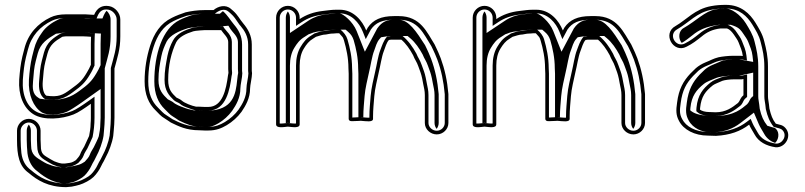

<svg xmlns="http://www.w3.org/2000/svg" viewBox="-20 -535 3313 790"><path d="M352.8 -26.4V-26.1C352.8 -7.5 349.7 7.8 346.6 24.5C344.3 29.5 328.5 64.4 326.5 68.1C321.6 77.1 313.8 87.5 309.7 100.2C307.1 107.3 299.9 115.2 292.3 123.9L283.6 129.2C272.5 135.6 264.6 135.3 246 138H235.3C228.6 137.1 217.3 134.5 214.6 132.8L203.3 128.6C200.1 127.2 194.3 124 188.1 120.3C161.1 103.2 148 101.7 148 64.5V64.2C147.3 57 147 49.1 147 40.5V2.5C147 -23.3 124.7 -46 98.5 -46C72.3 -46 50 -23.4 50 2.5V40.5C50 105 59.2 149.1 97.9 176.4C133.5 206.8 178.9 235 252.2 235H252.6L275.2 232.9C299.8 227.9 314.8 224.7 337.9 212C361.3 199.4 370.9 188.2 382.6 171.9C393.6 157.2 398.6 141 407 128.3L415.1 112C427.8 89.2 441.5 53.4 445.9 24.4L448 2.1C449.4 -14.3 451 -32 451 -50.9V-253.1C462.7 -298.4 475 -330.5 475 -385.2V-455.1C475 -481 453.7 -505.9 428.8 -509.9C400.1 -514.8 378.9 -502.1 367.3 -474H364.5C351.5 -474 334.6 -476.9 317.1 -476H251.1C226.2 -476 204.8 -471.8 187.4 -463.4C135.9 -438.8 95.3 -396 80.2 -334.2L72.2 -303.1C65 -273.3 61.5 -241.7 59 -207.5C55.1 -143.4 76.2 -91.8 116.3 -65.7C159.7 -37.6 235.8 -45.5 282.6 -64.1C301.1 -71.1 329.6 -90.6 353.9 -108V-50.4C353.9 -41.3 353.5 -33.4 352.8 -26.4ZM321.8 -385.5C331.3 -385.5 342.5 -384.3 354.6 -383.7C354.2 -376.4 353.9 -364.7 353.9 -355V-268.5C348.5 -256.8 345 -248.4 337.5 -236.7C318 -203.3 306.8 -193.9 271 -167.9C238 -143.3 221.3 -134.6 170.9 -141.2C159 -148.6 153.5 -173.7 156 -200.4C158.3 -230.1 160.2 -257.4 166.8 -282.1L175.2 -314.2C185.2 -350.8 205 -365.1 236.3 -383.6C241.7 -384.3 246.7 -385.5 251.1 -385.5ZM364.5 -459H377.3L381.1 -468.3C390.6 -491.1 404.3 -498.8 426.3 -495.1C443.7 -492.3 460 -473.3 460 -455.1V-385.2C460 -332.4 448.1 -301.9 436 -255V-50.9C436 -32.8 434.4 -15.5 433 0.8L431.1 22.6C426.7 49.9 413.9 83.3 401.9 105L394 120.8C384 136.2 379.8 150.6 370.4 163.1C359 179.1 352.4 187.1 330.7 198.8C309.4 210.6 296.2 213.3 273 218.1L251.9 220C181.3 219.7 141.6 194 107.1 164.6C85.5 149.3 72.1 126.4 68 94.7C66.4 75.7 65 60.4 65 40.5V2.5C65 -15 80.8 -31 98.5 -31C117.9 -31 132 -13.8 132 2.5V40.5C132 49 132.5 58.8 133 64.8C133.4 109.8 155.7 117.6 180.2 133C187.4 137.4 193 140.4 197.5 142.5L208 146.4C219.1 151.1 225 151.7 234.3 153H247.1C264.7 150.4 276 150.9 291.3 142.1L302 135.5C310.1 126.4 319.2 118.1 323.9 105.1C327.2 94.7 333.9 85.9 339.7 75.3C343.1 68.9 358.2 35.3 361 28.9C365.5 5 368.9 -21.4 368.9 -50.4V-137.1L345.2 -120.2C321.1 -103 292.7 -84 277.2 -78.1C236.5 -61.9 171.8 -55.3 133.5 -73.4C92.5 -92.6 70.1 -142.3 74 -206.5C76.4 -240 79.9 -271.3 86.8 -299.4L94.8 -330.6C108.6 -387.3 145.3 -426.7 193.9 -449.9C208.7 -457 227.8 -461 251.1 -461H317.5C333.1 -461.8 349.3 -459 364.5 -459ZM321.8 -400.5H251.1C242.2 -400.5 237.7 -398.9 231.4 -398.1C198.7 -378.8 172.4 -361.1 160.7 -318.1L152.3 -286C145.2 -259.4 143.3 -231 141 -201.6C138.3 -171.3 142.8 -141.1 165.8 -126.8C220.6 -119.6 245 -129.8 279.9 -155.8C315.3 -181.5 330.3 -194.7 350.3 -228.9C358.8 -242.1 363.1 -252.7 368.9 -265.2V-355C368.9 -364.4 369.2 -376 369.6 -383L370.3 -398L355.3 -398.7C343.7 -399.3 332.5 -400.5 321.8 -400.5ZM435 -385.2V-455.1C435 -468.9 427.7 -482.5 418.6 -490.8C414.6 -486.5 410.2 -479.9 406.8 -471.7L401.5 -459H364.5C332.8 -459 328.3 -461.4 320 -461H251.1C239.4 -461 230.3 -459.7 218.9 -454.2C194.9 -442.7 167.9 -424.6 152 -399.9C137.8 -380.6 126.5 -359.2 120 -332.8L112 -301.7C105 -272.5 101.5 -241 99 -207.1C95.2 -144.4 118.2 -94.5 151 -73.2C175.5 -57.4 223.3 -62.4 253.9 -74.6C264.4 -78.5 294.6 -97.9 318.5 -115L393.9 -168.8V-50.4C393.9 -41.4 393.5 -32.7 392.8 -26.1C392.8 -6.9 389.6 8.9 386.5 25.5C385.3 31.4 368.3 66.3 365.7 71.1C360.3 80.9 353.2 90.5 349.3 102.2C345.7 112.2 336.7 121.3 328.8 130.3L317.5 137.2C301.8 146.2 270.5 150.5 253.6 153H228.3C211.9 150.8 199.3 149.4 184.6 142.8L173.5 138.7C167.5 135.9 162 133 153.9 128C129.2 112.5 108 102.8 108 64.4C107.4 57.6 107 49.1 107 40.5V2.5C107 -6.8 103.8 -15.4 98.5 -22.3C93.7 -16 90 -6.8 90 2.5V40.5C90 60.8 91.5 77.5 93 95.7C97.4 130 113.2 155.2 134 169.9C169.3 200.1 207.1 218.9 248.2 220L260.7 218.8C280.4 214.7 285.7 214.1 305 203.5C324.9 192.7 332.3 184.3 344 168C354 154.6 358.3 139.8 367.9 125.1L375.9 109.1C388.2 86.9 401.6 52.1 406 23.7L408 1.6C409.4 -14.7 411 -32.3 411 -50.9V-253.8C422.9 -299.8 435 -331.1 435 -385.2ZM321.8 -400.5C339.9 -400.5 351.2 -399 359.6 -398.6L395.2 -396.9L394.6 -383.5C394.2 -376.3 393.9 -364.6 393.9 -355V-267.2C388.4 -255.2 384.4 -245.8 376.5 -233.3C356.9 -199.9 342.2 -186.9 306.6 -161C275.3 -137.7 236.2 -116.8 157.7 -127.1L144.1 -128.9L136.7 -133.5C113.5 -147.9 113.5 -173.4 116 -200.8C118.3 -230.5 120.2 -258.2 127 -283.6L135.4 -315.7C146.7 -357.3 175.1 -375.5 210.3 -396.2L224 -397.9C224 -397.9 231 -400.5 251.1 -400.5Z M919 -362.5V-250.5C919 -245.4 919.2 -241.6 920 -235.1C920 -234.6 919.3 -229.5 918.1 -224.9C910.5 -167.3 896.2 -95 837 -95H821.9C817.3 -95 809.8 -95.3 800.6 -96H787.1C768.9 -99.5 738.7 -111.2 728.3 -120.8C722.7 -126 713.6 -129.6 705.9 -133.6C687 -151.9 672 -165.8 672 -206.5C672 -266.4 685 -319.7 705 -361.3C716.8 -383.1 744.2 -396.5 775.4 -406.2L785.4 -408.1C793.5 -409 813.2 -411 821.9 -411H885.7C887.2 -411 888 -411 889.9 -411.2C899.4 -396.2 919 -381.1 919 -362.5ZM1016 -243.1V-351.9C1016 -389.6 999.1 -416.9 981.3 -438C965.4 -456.8 959.3 -472.6 939.5 -490.3L930.5 -498.1C908.4 -518.3 877.1 -509.5 858.6 -493.5H821.9C793.4 -493.5 766.2 -489.5 743.8 -484.4L716.2 -474.5C705.8 -470.5 695.8 -466.1 687 -461.6C640.3 -438.9 613.7 -397.2 597.3 -345.5C583.9 -303.1 575 -254.3 575 -200.6C575 -146.5 591.5 -108.6 620.2 -80.8C631.4 -69.9 641.6 -56.5 657.8 -47.6C665.5 -43.3 673 -37 682.8 -31C714.2 -15.7 747.1 1 798.9 1C809.1 1.7 816.5 2 821.9 2H837C870 2 891.8 -7.6 912.9 -19.9C936.2 -33.8 957.9 -53.3 973.7 -74.9C990.7 -99.8 1009 -130.9 1009 -170.8C1009 -184.3 1017 -215.8 1017 -233.4V-234.2C1016.4 -237.1 1016 -240.2 1016 -243.1ZM885.7 -426H821.9C811.3 -426 791.9 -423.9 783.2 -422.9L771.8 -420.8C739.5 -410.8 707.2 -396.8 691.8 -368.4C681.4 -349.1 674.4 -330.7 669.1 -306C663 -273.1 657 -245.4 657 -206.5C657 -161.1 676.6 -141.2 695.4 -122.8C701.4 -116.9 715.6 -112.1 718.1 -109.8C729.9 -98.9 742.9 -95 758 -89.4C769 -84.9 776.3 -82.8 785.7 -81H800.1C810.7 -80.2 816.3 -80 821.9 -80H837C912 -80 925.8 -169.6 932.9 -222.1C934.7 -230.2 934.8 -230.7 935 -235.7C934.3 -241.9 934 -245.8 934 -250.5V-362.5C934 -390.5 909 -409.1 902.6 -419.2L897.7 -426.9C893.9 -426.6 889.3 -426 885.7 -426ZM799.4 -14H798.9C750.9 -14 720.2 -29.5 690 -44.2C681 -49.7 674.5 -55.4 665.1 -60.7C652.1 -67.9 643.1 -79.5 630.6 -91.6C605 -116.4 590 -149.7 590 -200.6C590 -252.6 598.6 -300 611.6 -341C627.3 -390.6 651.6 -427.7 693.8 -448.2C702.2 -452.5 711.6 -456.6 721.4 -460.4L748 -470C771 -475.1 794.9 -478.5 821.9 -478.5H864.1C879.7 -491.9 903.4 -502.6 920.6 -486.9L929.6 -479C943.6 -466.5 950.1 -455.7 960.1 -441C964 -434.2 966.8 -431.9 969.8 -428.4C986.6 -408.5 1001 -384.8 1001 -351.9V-243.1C1001 -239.5 1001.6 -235.3 1002 -232.7C1001.6 -216 994 -188.2 994 -170.8C994 -135.7 977.8 -107.5 961.4 -83.6C947.3 -64.1 926.6 -45.6 905.3 -32.9C885.3 -21.2 866.8 -13 837 -13H821.9C817.1 -13 809.4 -13.3 799.4 -14ZM960 -235.3 960 -234.9C959.9 -233.1 959.4 -229.4 958 -223.8C951.5 -175 954 -100.2 868.8 -83C859.5 -81.1 848.4 -80 837 -80H821.9C813.4 -80 807.2 -80.3 797 -81H777.5C761.6 -84 749 -87.2 734.7 -93C721.6 -97.8 702.9 -104.3 691.2 -115.2C689.5 -116.8 678.8 -122 670.5 -126.3C650.8 -145.5 632 -163.2 632 -206.5C632 -244.4 637.8 -271.4 644 -304.1C649.1 -328 656.1 -344 665.7 -364.1C680.1 -390.8 715.7 -407.1 753.4 -418.9L770.6 -422.1C783.3 -423.5 799.5 -426 821.9 -426H883.1L919.7 -429.2L928.8 -414.7C936.8 -402.1 959 -385.1 959 -362.5V-250.5C959 -245.6 959.3 -241.7 960 -235.3ZM821.9 -13H837C845.9 -13 858.2 -15.7 879.2 -28C899.5 -40.1 919.7 -57.8 935 -78.8C951.6 -102.9 969 -132.7 969 -170.8C969 -185.9 977 -216.7 977 -233.6C976.5 -236.3 976 -239.9 976 -243.1V-351.9C976 -387.9 960.2 -413.4 943.2 -433.5C926.6 -453.2 917.5 -471.6 897.2 -489.1C896.8 -488.8 895.9 -488.1 895.3 -487.5L884.8 -478.5H821.9C804.7 -478.5 786.2 -476.2 768.1 -472.4L744.4 -463.8C735.9 -460.5 727.1 -456.8 719.1 -452.6C647.8 -418 615 -310.1 615 -200.6C615 -147.6 631.4 -111.6 657.5 -86.2C669.7 -74.4 680.3 -61.9 690.9 -56C701.5 -50.1 707.3 -44.9 715.8 -39.5C749.1 -23.3 772.6 -14 798.9 -14H802.4C809.2 -13.6 821.8 -13 821.9 -13Z M1414.7 -231.5V-46.2C1414.7 -33.6 1432 -36.7 1436.3 -36.7C1452.5 -36.7 1464.3 -38.2 1464.3 -38C1485.5 -36.5 1514.9 -30.7 1514.9 -46.2V-55.8C1514.9 -84.6 1518 -110.8 1520.1 -139.3C1522.4 -169.8 1532.4 -209.1 1538.5 -237.7C1544.7 -262.2 1550.7 -303.2 1558.9 -323.6C1565.7 -341.1 1569.9 -359 1580.2 -370.5L1589.4 -371.9H1631.2C1649.7 -356.6 1666.8 -332 1679.7 -307.9C1686.3 -290 1695.2 -280.4 1701.2 -262.1C1708.7 -240.8 1712.7 -233.1 1717.1 -211.8L1721.1 -190.6C1724.5 -172.6 1728 -161.7 1728 -143.7V-28.8C1728 -3.2 1750.8 18 1777 18C1803.3 18 1825 -3.6 1825 -29.1V-148C1820.2 -203.6 1809.8 -250.6 1793.5 -295L1783.5 -319.4C1778.4 -331.7 1772.7 -341.8 1768.2 -352.2C1737 -400.7 1711.5 -468.8 1620.8 -468.8H1601.2C1547.8 -468.8 1515 -453.3 1493.2 -421.4L1486.9 -409.6C1470.9 -449.9 1434.2 -495 1378 -495H1363.6C1343.1 -495 1326.5 -491.8 1309 -490C1270.5 -485.8 1239.7 -474.3 1213 -456.5V-462.5C1213 -489.1 1191.1 -511 1164.5 -511C1137.9 -511 1116 -489.1 1116 -462.5V-23.5C1116 -5.9 1147.9 -12.4 1164.5 -14C1184.5 -12.1 1213 -6.6 1213 -23.5V-265.5C1213 -293 1219 -317.1 1229.9 -334.6C1240.8 -352.5 1251.1 -366 1268.5 -376.2L1280 -383.6C1292.6 -386.9 1307.1 -393 1320.2 -393H1320.9C1334.1 -395.3 1339.2 -397 1351.2 -397H1351.8C1355.7 -397.6 1359.7 -398 1363.6 -398H1375.8C1375.9 -397.9 1378.4 -395.2 1380.3 -393C1392.3 -379.2 1390 -383.6 1395.4 -368.4C1405.1 -335.3 1413.7 -295.8 1413.7 -254.7V-254.3C1414.3 -248 1414.7 -240.5 1414.7 -231.5ZM1164.5 -29C1153.7 -28 1137.1 -25.9 1131 -26.8V-462.5C1131 -480.8 1146.2 -496 1164.5 -496C1182.8 -496 1198 -480.8 1198 -462.5V-428.5L1221.3 -444C1246.1 -460.5 1274.2 -471.1 1310.6 -475C1328.9 -477 1344.7 -480 1363.6 -480H1378C1425.2 -480 1458 -441.6 1473 -404.1L1485 -374L1506 -413.6C1525.4 -441.1 1551.4 -453.8 1601.2 -453.8H1620.8C1701.2 -453.8 1722.4 -396.1 1754.9 -345C1760.5 -332.7 1765 -324.9 1769.6 -313.7L1779.5 -289.5C1795.6 -245.7 1805.3 -200.5 1810 -147.3V-29.1C1810 -12.1 1795.2 3 1777 3C1758.6 3 1743 -12.3 1743 -28.8V-143.7C1743 -163.9 1739 -176.5 1735.9 -193.4L1731.8 -214.7C1727.1 -237.5 1722.5 -246.8 1715.4 -266.9C1708.3 -288.5 1699.1 -298.6 1693.4 -314.1C1678.5 -341.8 1659.7 -367.8 1636.6 -386.9H1588.3L1572.6 -384.5C1557.8 -367.9 1551.9 -347.1 1544.9 -329.1C1535.4 -305.5 1529.9 -265.1 1523.9 -241.1C1517.7 -212.2 1507.6 -173.3 1505.1 -140.4C1503.1 -112.3 1499.9 -85.8 1499.9 -55.8V-50.9C1491.9 -50.2 1477.4 -52.1 1465.9 -52.9C1458.6 -53.6 1452.7 -51.7 1436.3 -51.7C1433.5 -51.7 1430.7 -51.4 1429.7 -51.4V-231.5C1429.7 -240.4 1429.2 -250 1428.7 -255.1C1428.5 -299.5 1419.7 -338.6 1409.8 -372.6C1405.1 -388.9 1394.3 -401.8 1381.3 -413H1363.6C1359.5 -413 1352.4 -412.3 1350.7 -412C1336.8 -411.9 1329 -409.7 1319.6 -408C1299.9 -407.6 1286.3 -400.7 1273.9 -397.4L1260.8 -389C1239.2 -376.2 1228.3 -360.9 1217.1 -342.5C1204.4 -322 1198 -295.1 1198 -265.5V-26.9C1190.1 -26 1176.5 -27.9 1164.5 -29ZM1467.2 -53.1C1472.6 -52.7 1473.9 -52.6 1474.9 -52.5V-55.8C1474.9 -85.1 1478.1 -111.4 1480.1 -139.7C1482.5 -171.2 1492.5 -210.3 1498.7 -239C1504.8 -263.3 1510.5 -304 1519.3 -325.8C1525.9 -342.8 1529.4 -360.8 1542.3 -375.3L1548.1 -381.7L1581.5 -386.9H1657L1667.6 -378.1C1688.8 -360.6 1705.8 -335.3 1719.2 -310.4C1725.4 -293.7 1734.4 -283.7 1740.9 -264C1748.2 -243.2 1752.5 -234.8 1757 -212.9L1761 -191.7C1764.3 -174.1 1768 -162.5 1768 -143.7V-28.8C1768 -19.6 1771.4 -11.2 1776.6 -4.8C1781.4 -11.1 1785 -19.8 1785 -29.1V-147.7C1780.2 -202.4 1770.1 -248.8 1753.9 -292.8L1743.9 -317.1C1739.1 -328.9 1733.8 -338.2 1728.9 -349.2C1693 -405.4 1661.3 -453.8 1620.8 -453.8H1601.2C1576.5 -453.8 1553.3 -448.6 1532.2 -418L1481.3 -322.2L1447.4 -407.4C1431.7 -446.8 1391.2 -478.5 1377.9 -480H1363.6C1354.2 -480 1343.1 -478 1320 -475.5C1295.8 -472.9 1272.1 -465.3 1247.9 -449.2L1173 -399.2V-462.5C1173 -472.3 1169.7 -481 1164.5 -487.8C1159.7 -481.6 1156 -472.3 1156 -462.5V-28.6L1164.5 -29.4L1173 -28.6V-265.5C1173 -293.8 1179 -318.9 1190.9 -338C1201.8 -355.9 1212.4 -371.1 1234.4 -384L1249.8 -393.9C1265.5 -398.1 1265.7 -403.9 1309.7 -407.7C1315.1 -408.7 1326.1 -411.2 1344.1 -411.9C1345.9 -412.1 1356.6 -413 1363.6 -413H1402L1412.4 -404C1424.8 -393.3 1430.1 -384.4 1435.1 -370.2C1445 -336.3 1453.7 -296.8 1453.7 -254.6C1454.3 -248.7 1454.7 -240.5 1454.7 -231.5V-52.6C1455.6 -52.7 1456.5 -52.9 1467.2 -53.1Z M2223.7 -231.5V-46.2C2223.7 -33.6 2241 -36.7 2245.3 -36.7C2261.5 -36.7 2273.3 -38.2 2273.3 -38C2294.5 -36.5 2323.9 -30.7 2323.9 -46.2V-55.8C2323.9 -84.6 2327 -110.8 2329.1 -139.3C2331.4 -169.8 2341.4 -209.1 2347.5 -237.7C2353.7 -262.2 2359.7 -303.2 2367.9 -323.6C2374.7 -341.1 2378.9 -359 2389.2 -370.5L2398.4 -371.9H2440.2C2458.7 -356.6 2475.8 -332 2488.7 -307.9C2495.3 -290 2504.2 -280.4 2510.2 -262.1C2517.7 -240.8 2521.7 -233.1 2526.1 -211.8L2530.1 -190.6C2533.5 -172.6 2537 -161.7 2537 -143.7V-28.8C2537 -3.2 2559.8 18 2586 18C2612.3 18 2634 -3.6 2634 -29.1V-148C2629.2 -203.6 2618.8 -250.6 2602.5 -295L2592.5 -319.4C2587.4 -331.7 2581.7 -341.8 2577.2 -352.2C2546 -400.7 2520.5 -468.8 2429.8 -468.8H2410.2C2356.8 -468.8 2324 -453.3 2302.2 -421.4L2295.9 -409.6C2279.9 -449.9 2243.2 -495 2187 -495H2172.6C2152.1 -495 2135.5 -491.8 2118 -490C2079.5 -485.8 2048.7 -474.3 2022 -456.5V-462.5C2022 -489.1 2000.1 -511 1973.5 -511C1946.9 -511 1925 -489.1 1925 -462.5V-23.5C1925 -5.9 1956.9 -12.4 1973.5 -14C1993.5 -12.1 2022 -6.6 2022 -23.5V-265.5C2022 -293 2028 -317.1 2038.9 -334.6C2049.8 -352.5 2060.1 -366 2077.5 -376.2L2089 -383.6C2101.6 -386.9 2116.1 -393 2129.2 -393H2129.9C2143.1 -395.3 2148.2 -397 2160.2 -397H2160.8C2164.7 -397.6 2168.7 -398 2172.6 -398H2184.8C2184.9 -397.9 2187.4 -395.2 2189.3 -393C2201.3 -379.2 2199 -383.6 2204.4 -368.4C2214.1 -335.3 2222.7 -295.8 2222.7 -254.7V-254.3C2223.3 -248 2223.7 -240.5 2223.7 -231.5ZM1973.5 -29C1962.7 -28 1946.1 -25.9 1940 -26.8V-462.5C1940 -480.8 1955.2 -496 1973.5 -496C1991.8 -496 2007 -480.8 2007 -462.5V-428.5L2030.3 -444C2055.1 -460.5 2083.2 -471.1 2119.6 -475C2137.9 -477 2153.7 -480 2172.6 -480H2187C2234.2 -480 2267 -441.6 2282 -404.1L2294 -374L2315 -413.6C2334.4 -441.1 2360.4 -453.8 2410.2 -453.8H2429.8C2510.2 -453.8 2531.4 -396.1 2563.9 -345C2569.5 -332.7 2574 -324.9 2578.6 -313.7L2588.5 -289.5C2604.6 -245.7 2614.3 -200.5 2619 -147.3V-29.1C2619 -12.1 2604.2 3 2586 3C2567.6 3 2552 -12.3 2552 -28.8V-143.7C2552 -163.9 2548 -176.5 2544.9 -193.4L2540.8 -214.7C2536.1 -237.5 2531.5 -246.8 2524.4 -266.9C2517.3 -288.5 2508.1 -298.6 2502.4 -314.1C2487.5 -341.8 2468.7 -367.8 2445.6 -386.9H2397.3L2381.6 -384.5C2366.8 -367.9 2360.9 -347.1 2353.9 -329.1C2344.4 -305.5 2338.9 -265.1 2332.9 -241.1C2326.7 -212.2 2316.6 -173.3 2314.1 -140.4C2312.1 -112.3 2308.9 -85.8 2308.9 -55.8V-50.9C2300.9 -50.2 2286.4 -52.1 2274.9 -52.9C2267.6 -53.6 2261.7 -51.7 2245.3 -51.7C2242.5 -51.7 2239.7 -51.4 2238.7 -51.4V-231.5C2238.7 -240.4 2238.2 -250 2237.7 -255.1C2237.5 -299.5 2228.7 -338.6 2218.8 -372.6C2214.1 -388.9 2203.3 -401.8 2190.3 -413H2172.6C2168.5 -413 2161.4 -412.3 2159.7 -412C2145.8 -411.9 2138 -409.7 2128.6 -408C2108.9 -407.6 2095.3 -400.7 2082.9 -397.4L2069.8 -389C2048.2 -376.2 2037.3 -360.9 2026.1 -342.5C2013.4 -322 2007 -295.1 2007 -265.5V-26.9C1999.1 -26 1985.5 -27.9 1973.5 -29ZM2276.2 -53.1C2281.6 -52.7 2282.9 -52.6 2283.9 -52.5V-55.8C2283.9 -85.1 2287.1 -111.4 2289.1 -139.7C2291.5 -171.2 2301.5 -210.3 2307.7 -239C2313.8 -263.3 2319.5 -304 2328.3 -325.8C2334.9 -342.8 2338.4 -360.8 2351.3 -375.3L2357.1 -381.7L2390.5 -386.9H2466L2476.6 -378.1C2497.8 -360.6 2514.8 -335.3 2528.2 -310.4C2534.4 -293.7 2543.4 -283.7 2549.9 -264C2557.2 -243.2 2561.5 -234.8 2566 -212.9L2570 -191.7C2573.3 -174.1 2577 -162.5 2577 -143.7V-28.8C2577 -19.6 2580.4 -11.2 2585.6 -4.8C2590.4 -11.1 2594 -19.8 2594 -29.1V-147.7C2589.2 -202.4 2579.1 -248.8 2562.9 -292.8L2552.9 -317.1C2548.1 -328.9 2542.8 -338.2 2537.9 -349.2C2502 -405.4 2470.3 -453.8 2429.8 -453.8H2410.2C2385.5 -453.8 2362.3 -448.6 2341.2 -418L2290.3 -322.2L2256.4 -407.4C2240.7 -446.8 2200.2 -478.5 2186.9 -480H2172.6C2163.2 -480 2152.1 -478 2129 -475.5C2104.8 -472.9 2081.1 -465.3 2056.9 -449.2L1982 -399.2V-462.5C1982 -472.3 1978.7 -481 1973.5 -487.8C1968.7 -481.6 1965 -472.3 1965 -462.5V-28.6L1973.5 -29.4L1982 -28.6V-265.5C1982 -293.8 1988 -318.9 1999.9 -338C2010.8 -355.9 2021.4 -371.1 2043.4 -384L2058.8 -393.9C2074.5 -398.1 2074.7 -403.9 2118.7 -407.7C2124.1 -408.7 2135.1 -411.2 2153.1 -411.9C2154.9 -412.1 2165.6 -413 2172.6 -413H2211L2221.4 -404C2233.8 -393.3 2239.1 -384.4 2244.1 -370.2C2254 -336.3 2262.7 -296.8 2262.7 -254.6C2263.3 -248.7 2263.7 -240.5 2263.7 -231.5V-52.6C2264.6 -52.7 2265.5 -52.9 2276.2 -53.1Z M2898.4 -74H2898C2881.9 -74 2866.6 -78.4 2860.2 -84C2860.2 -84.3 2860.2 -84.6 2860.2 -84.9C2860.2 -85.6 2860.4 -88 2860.7 -91.4C2865.6 -138.4 2882.7 -159.6 2912.9 -183.8C2920.6 -189.9 2939.4 -196.4 2952.5 -202.5C2962 -205.9 2983.4 -208.5 2997 -208.5H3026.8C3031.2 -208.5 3033.1 -208.6 3039 -209.9V-143.2C3034.1 -139.1 3029.8 -134.1 3027 -128.5L3021.7 -118.2C3020.8 -116.5 3019.6 -114.9 3016.7 -111.5C2993.2 -92.9 2966.9 -73 2924.6 -73C2915.5 -73 2906.7 -73.3 2898.4 -74ZM3062.4 -22.2C3068.7 -7.5 3077.5 4.7 3084.6 17.9C3101 48.6 3132.9 65.4 3171.7 71L3172 71C3212.3 73.4 3240.3 23 3211.5 -8.6C3198.8 -22.5 3187.9 -21 3172.2 -26.1C3158.5 -43.5 3152.1 -61.3 3145.8 -88.6L3143.9 -105.7C3142.6 -118.5 3139.9 -126.5 3139.9 -139V-261.6C3139.9 -302.6 3132.6 -333.6 3124.7 -364.4C3117.2 -396.3 3102 -418.8 3088 -442.2C3065.5 -478.2 3029.6 -515 2967.2 -515C2944.5 -515 2926.1 -513.6 2906.1 -509.9C2839.3 -497.9 2803.8 -453.2 2759.8 -428.1C2703.2 -397.9 2749.9 -313.6 2804.8 -342.8C2829.9 -355.3 2845.7 -367.9 2867 -384.8C2887.3 -401.8 2910.7 -414.2 2945.3 -418H2971.2C2982.5 -414.1 2991.1 -404.5 2999.7 -392.4C3007.5 -379.8 3014.6 -372.2 3019.2 -360C3026.3 -341.2 3034 -325.5 3036.4 -304.6C3034.9 -304.9 3029.8 -305.5 3026.8 -305.5H2997C2977.9 -305.5 2952.2 -302.7 2936.5 -299.4C2914.6 -294 2901.3 -285.4 2883.1 -278.5C2867.9 -272.2 2854.6 -264.3 2843.3 -254.6L2821 -232.8C2791 -200.9 2772.9 -167.8 2766 -113.4C2761.1 -81 2761.2 -60.7 2773.7 -37.7C2792.3 -1.3 2837.8 23 2893.5 23C2904.3 23.7 2914.9 24 2925.7 24H2925.9L2926.1 24C2983.9 21 3027.3 4.8 3062.4 -22.2ZM2924.6 -58C2972.1 -58 3002.4 -81.1 3026 -99.8C3030 -102.9 3033 -107.7 3034.9 -111.1L3040.3 -121.7C3043.1 -127.2 3049 -132 3054 -136.1V-228.6L3035.8 -224.6C3030.1 -223.3 3030.9 -223.5 3026.8 -223.5H2997C2981.5 -223.5 2960.4 -221.3 2947.5 -216.7C2934.8 -212.1 2915.2 -204.9 2903.6 -195.5C2871.9 -170.1 2851 -143.9 2845.8 -92.9C2845.4 -89.1 2845.2 -87 2845.2 -84.9V-77.3L2850.3 -72.8C2866.9 -58.1 2896 -58 2924.6 -58ZM2894 8H2893.5C2841.8 8 2802.4 -14.6 2787 -44.7C2776.3 -64.3 2776 -79.2 2780.8 -111.3C2787.5 -163.4 2803.8 -192.4 2831.7 -222.3L2853.4 -243.6C2863.8 -252.3 2875.2 -259 2888.7 -264.6C2908.1 -272 2921 -280.2 2939.9 -284.8C2953.5 -287.7 2979.5 -290.5 2997 -290.5H3026.8C3028 -290.5 3033.6 -289.9 3033.7 -289.9L3053.5 -286.3L3051.3 -306.3C3048.6 -330.1 3040 -347.5 3033.2 -365.3C3027.4 -380.6 3019.3 -389.2 3012.4 -400.3C3003.7 -414.5 2991.2 -426.9 2973.7 -433H2944.4C2906.6 -428.8 2879.5 -414.7 2857.6 -396.4C2836.4 -379.8 2821.7 -368 2798 -356.2C2761.1 -336.5 2726.7 -393.4 2767 -414.9C2815.6 -442.7 2847.3 -484.1 2908.8 -495.1C2928 -498.7 2945 -500 2967.2 -500C3022.7 -500 3054.1 -468.1 3075.2 -434.4C3089.4 -410.7 3103.2 -390 3110.1 -360.8C3118.1 -329.8 3124.9 -300.9 3124.9 -261.6V-139C3124.9 -124 3127.8 -115.3 3129 -104.1L3131 -86.1C3138 -55.6 3146.5 -34.5 3163.3 -13.2C3183.2 -6.8 3191.9 -7.9 3200.4 1.5C3220.2 23.2 3199.5 57.1 3173.2 56C3137 50.7 3111.2 35.9 3097.8 10.8C3090.1 -3.7 3081.7 -15.3 3076.3 -28.1L3068.7 -45.9L3053.3 -34.1C3020.7 -9 2980.6 5.9 2925.5 9C2913.3 9 2904.9 8.7 2894 8ZM2820.2 -81V-84C2820.2 -84.4 2820.2 -84.6 2820.2 -84.9C2820.2 -86.2 2820.4 -88.4 2820.8 -91.9C2825.7 -140.1 2844.8 -164.6 2876.7 -190.2C2889.8 -200.6 2911.1 -207.1 2921.3 -211.9C2941.4 -221.4 2972.1 -223.5 2997 -223.5H3021.6L3079 -236.2V-139.9C3074.1 -135.9 3069.4 -132 3066.3 -125.7L3060.9 -115.3C3059.5 -112.7 3057 -109.5 3053.9 -106C3033.1 -89.5 3002.7 -58 2924.6 -58C2914.3 -58 2903.9 -58.3 2894 -59C2856.8 -60.2 2834.1 -68.7 2820.2 -81ZM2923.1 9C2960.7 6.6 2994.4 -4.1 3026.5 -28.8L3082 -71.5L3101.9 -24.6C3107.8 -10.8 3116.4 1 3123.8 14.9C3134.9 35.7 3152.9 47.5 3169.2 53C3183 40.6 3189 13.1 3173.7 -3.7C3169.9 -7.9 3167.3 -9.2 3167.1 -9.2C3169.7 -8 3143.4 -15.1 3137.2 -17.6C3120.8 -38.4 3113 -56.8 3105.9 -87.6L3103.9 -105.1C3102.6 -117.3 3099.9 -125.5 3099.9 -139V-261.6C3099.9 -302 3092.8 -332.1 3084.9 -363.1C3077.6 -393.8 3063.1 -415.3 3049 -438.8C3024.5 -478.1 2986.8 -500 2967.2 -500C2948.6 -500 2938.9 -499.3 2923.7 -496.4C2880 -488.6 2845 -449.4 2792.9 -419.6C2772 -408.5 2769.4 -376.8 2785 -358.4C2800 -367 2813 -377.1 2830.7 -391.1C2852.8 -409.4 2884 -426.8 2939.5 -433H2986.8L2998.3 -429C3023.4 -420.3 3029.6 -408.6 3038.5 -396C3046.1 -383.8 3053.6 -375.9 3058.8 -362.1C3065.8 -343.8 3073.9 -327.3 3076.3 -305.2L3079.1 -280.3L3022.4 -290.5H2997C2987.8 -290.5 2966.9 -288.5 2957.3 -286.6C2945.9 -283.6 2935 -277 2912.3 -268.2C2901.5 -263.7 2890.1 -257.3 2880.3 -248.9L2858.5 -227.7C2830.3 -197.5 2812.8 -166.2 2805.9 -112.6C2801 -80.2 2801.3 -62.1 2813 -40.6C2831.2 -4.9 2872.2 8 2893.5 8H2896.8C2905.9 8.6 2913 8.9 2923.1 9Z"/></svg>

Font: HoneyBee
Style: Blur
Weight: 700
Foundry: Cannot Into Space Fonts
Version: Version 0.89